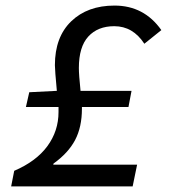

<svg xmlns="http://www.w3.org/2000/svg" viewBox="-20 -669 640 689"><path d="M20 0 31 -56Q110 -90 150 -144.5Q190 -199 190 -267V-285H73L85 -338L184 -343Q177 -418 177 -435Q177 -536 235.5 -592.5Q294 -649 391 -649Q497 -649 559 -561L498 -512Q457 -575 390 -575Q331 -575 297 -538Q263 -501 263 -425Q263 -401 269 -343H452L441 -285H274V-279Q274 -213 249.5 -166.5Q225 -120 172 -82L171 -78H472L456 0Z"/></svg>

Font: TypoPRO Source Code Pro
Style: Italic
Weight: 500
Italic angle: -11°
Monospace: yes
Designer: Paul D. Hunt, Teo Tuominen
Foundry: Adobe Systems Incorporated
Version: Version 1.030;PS 1.0;hotconv 1.0.84;makeotf.lib2.5.63406